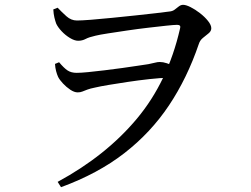

<svg xmlns="http://www.w3.org/2000/svg" viewBox="-20 -729 1040 796"><path d="M219 25Q420 -84 548 -237.5Q676 -391 726 -609Q729 -620 725.5 -623Q722 -626 714 -626Q702 -626 669.5 -622.5Q637 -619 594 -614Q551 -609 507 -602.5Q463 -596 427.5 -590.5Q392 -585 376 -581Q349 -575 335 -567.5Q321 -560 304 -560Q289 -560 270 -571.5Q251 -583 235.5 -599.5Q220 -616 213 -631Q209 -642 205.5 -656.5Q202 -671 201 -690L219 -697Q236 -679 255.5 -661.5Q275 -644 299 -644Q317 -644 356.5 -647Q396 -650 444.5 -655Q493 -660 541.5 -665Q590 -670 627.5 -674.5Q665 -679 680 -681Q695 -682 704 -689Q713 -696 721.5 -702.5Q730 -709 739 -709Q751 -709 770 -699.5Q789 -690 809 -674.5Q829 -659 842.5 -642Q856 -625 856 -612Q856 -600 845 -591Q834 -582 821.5 -572Q809 -562 804 -546Q756 -405 680.5 -292Q605 -179 495.5 -94Q386 -9 233 47ZM302 -346Q288 -346 271.5 -357Q255 -368 241 -383Q227 -398 221 -410Q216 -421 212.5 -434.5Q209 -448 208 -464L225 -471Q245 -447 260 -437Q275 -427 298 -427Q315 -427 345.5 -430Q376 -433 413 -437.5Q450 -442 486.5 -447Q523 -452 551.5 -456.5Q580 -461 595 -463Q611 -466 622 -469Q633 -472 642 -472Q656 -472 671 -467Q686 -462 699 -456L681 -407Q644 -406 599 -401Q554 -396 510.5 -389.5Q467 -383 431 -377Q395 -371 374 -366Q354 -362 342 -357.5Q330 -353 321.5 -349.5Q313 -346 302 -346Z"/></svg>

Font: Noto Serif JP ExtraLight Medium
Style: Regular
Weight: 500
Version: Version 2.003-H1;hotconv 1.1.1;makeotfexe 2.6.0